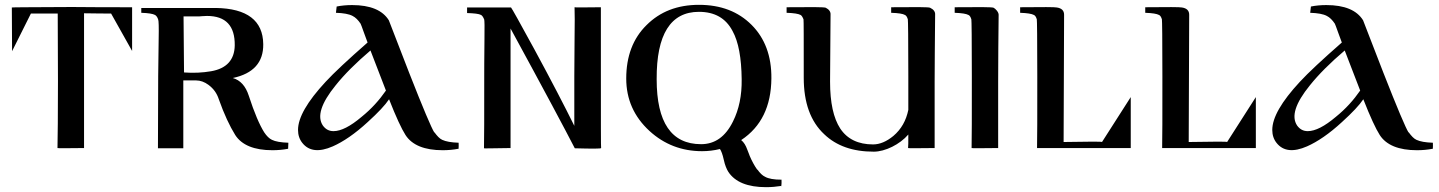

<svg xmlns="http://www.w3.org/2000/svg" viewBox="-20 -614 5958 795"><path d="M527 -584C444 -584 361 -584 278 -585C112 -584 29 -584 29 -583L30 -402L108 -558H219L220 -279C220 -137 219 -44 218 -1C218 0 255 0 328 -1V-559C383 -558 420 -558 440 -558L527 -403Z M1174 -23C1143 -24 1120 -28 1106 -35C1095 -40 1084 -51 1074 -66C1055 -96 1033 -147 1010 -218C997 -258 975 -282 944 -291C1029 -309 1071 -356 1070 -431C1069 -529 1003 -579 874 -581H565V-561C594 -560 613 -557 622 -552C627 -549 632 -543 635 -533C637 -529 638 -503 637 -454C636 -369 635 -317 635 -299L634 0H739V-73V-208C739 -263 739 -288 739 -281H792C809 -281 827 -275 844 -262C864 -247 878 -228 886 -203C908 -141 931 -92 954 -55C981 -13 1033 8 1108 8C1131 8 1152 6 1173 2ZM952 -426C951 -366 918 -330 854 -319C819 -313 782 -311 742 -314L740 -546H804C805 -546 825 -548 837 -548C915 -548 953 -507 952 -426Z M1879 -23C1848 -24 1826 -28 1811 -35C1800 -40 1790 -51 1779 -66H1778C1767 -83 1732 -165 1674 -313L1590 -530C1564 -572 1513 -593 1438 -593C1415 -593 1394 -591 1374 -587L1371 -561C1402 -560 1425 -556 1440 -548C1452 -542 1463 -531 1473 -516C1474 -515 1479 -501 1488 -476C1497 -451 1502 -438 1502 -438C1421 -367 1363 -313 1328 -275C1252 -193 1214 -127 1214 -76C1214 -55 1220 -37 1232 -22C1259 12 1301 17 1358 -8C1401 -27 1450 -60 1503 -109C1546 -148 1575 -179 1591 -203C1620 -129 1643 -80 1659 -55C1686 -13 1738 8 1813 8C1836 8 1857 6 1878 2C1878 9 1880 -3 1879 -23ZM1578 -239C1551 -200 1518 -163 1477 -130C1431 -91 1392 -71 1361 -71C1342 -71 1328 -79 1317 -94C1292 -131 1309 -186 1370 -261C1406 -306 1454 -354 1514 -405Z M2469 -1C2468 -1 2468 -107 2468 -318C2468 -495 2468 -584 2468 -584C2395 -583 2359 -583 2359 -584C2360 -564 2360 -517 2359 -444C2358 -354 2358 -305 2358 -298V-93C2318 -174 2263 -280 2192 -411C2131 -523 2099 -580 2096 -583H1914V-560C1943 -559 1963 -557 1972 -552C1977 -549 1981 -543 1985 -533C1986 -529 1987 -503 1986 -454C1985 -369 1985 -317 1985 -299C1985 -132 1985 -32 1984 0C1983 1 2019 0 2094 -1V-320C2094 -437 2094 -496 2094 -496C2233 -241 2321 -76 2360 0C2433 2 2469 2 2469 -1Z M3051 -286C3052 -219 3040 -161 3015 -111C2984 -48 2940 -17 2883 -17C2760 -17 2699 -107 2699 -286C2698 -472 2757 -565 2874 -565C2939 -565 2985 -539 3013 -486C3038 -441 3050 -374 3051 -286ZM3049 -34C3132 -89 3173 -174 3174 -289C3175 -382 3147 -456 3092 -511C3037 -566 2965 -594 2874 -594C2785 -594 2713 -566 2657 -510C2601 -455 2573 -381 2573 -289C2573 -203 2605 -131 2669 -72C2730 -16 2803 12 2887 12C2912 12 2937 9 2961 3C2966 10 2972 25 2977 48C2982 71 2989 87 2996 98C3024 140 3076 161 3152 161C3174 161 3195 159 3214 156C3214 163 3217 151 3216 130C3185 130 3162 126 3148 118C3137 113 3127 103 3116 88H3115C3103 71 3093 52 3084 31C3084 31 3081 22 3074 5C3068 -12 3060 -25 3049 -34Z M3852 -553C3853 -565 3846 -575 3831 -582C3824 -585 3770 -585 3670 -584C3670 -569 3670 -561 3670 -561C3700 -560 3719 -557 3727 -552C3732 -550 3736 -544 3739 -534C3740 -531 3741 -453 3741 -300V-159C3732 -115 3712 -79 3679 -51C3651 -28 3623 -16 3595 -16C3534 -16 3488 -38 3459 -82C3431 -125 3417 -189 3417 -276C3417 -331 3418 -424 3419 -553C3420 -565 3413 -575 3399 -582C3391 -585 3337 -585 3237 -584C3237 -569 3237 -561 3237 -561C3267 -560 3286 -557 3295 -552C3299 -550 3303 -544 3307 -534C3308 -531 3308 -451 3308 -292C3308 -189 3336 -111 3393 -58C3443 -10 3511 14 3598 14C3645 14 3706 -16 3741 -57C3741 -26 3741 -7 3740 -1C3740 0 3777 0 3850 -1V-277C3850 -340 3851 -432 3852 -553Z M4115 -553C4115 -564 4102 -578 4094 -582C4086 -585 4032 -585 3933 -584C3933 -569 3933 -561 3933 -561C3962 -560 3981 -557 3990 -552C3995 -550 3999 -544 4002 -534C4003 -531 4004 -453 4004 -300C4004 -133 4004 -33 4003 -1C4003 0 4040 0 4113 -1V-277C4113 -366 4114 -458 4115 -554V-553Z M4543 -26C4543 -28 4490 -28 4384 -26L4386 -553C4386 -570 4376 -580 4356 -583C4348 -585 4297 -585 4204 -584C4204 -569 4204 -561 4204 -561C4233 -560 4252 -557 4261 -552C4266 -550 4270 -544 4273 -534C4274 -531 4275 -453 4275 -300C4275 -133 4275 -33 4274 -1C4274 -1 4403 -1 4662 -1V-212L4543 -26Z M5061 -26C5061 -28 5008 -28 4902 -26L4904 -553C4904 -570 4894 -580 4874 -583C4866 -585 4815 -585 4722 -584C4722 -569 4722 -561 4722 -561C4751 -560 4770 -557 4779 -552C4784 -550 4788 -544 4791 -534C4792 -531 4793 -453 4793 -300C4793 -133 4793 -33 4792 -1C4792 -1 4921 -1 5180 -1V-212L5061 -26Z M5913 -23C5882 -24 5860 -28 5845 -35C5834 -40 5824 -51 5813 -66H5812C5801 -83 5766 -165 5708 -313L5624 -530C5598 -572 5547 -593 5472 -593C5449 -593 5428 -591 5408 -587L5405 -561C5436 -560 5459 -556 5474 -548C5486 -542 5497 -531 5507 -516C5508 -515 5513 -501 5522 -476C5531 -451 5536 -438 5536 -438C5455 -367 5397 -313 5362 -275C5286 -193 5248 -127 5248 -76C5248 -55 5254 -37 5266 -22C5293 12 5335 17 5392 -8C5435 -27 5484 -60 5537 -109C5580 -148 5609 -179 5625 -203C5654 -129 5677 -80 5693 -55C5720 -13 5772 8 5847 8C5870 8 5891 6 5912 2C5912 9 5914 -3 5913 -23ZM5612 -239C5585 -200 5552 -163 5511 -130C5465 -91 5426 -71 5395 -71C5376 -71 5362 -79 5351 -94C5326 -131 5343 -186 5404 -261C5440 -306 5488 -354 5548 -405Z"/></svg>

Font: GFS Nicefore
Style: Regular
Weight: 400
Designer: George Matthiopoulos
Foundry: George Matthiopoulos
Version: Version 1.0